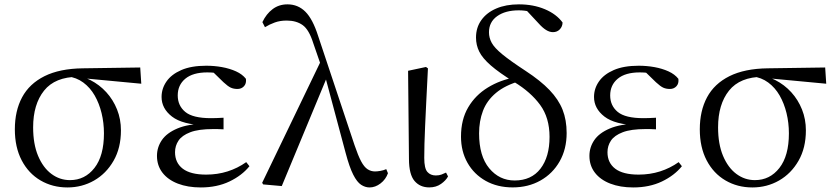

<svg xmlns="http://www.w3.org/2000/svg" viewBox="-20 -825 3742 860"><path d="M282 14.6Q215.2 14.6 161.5 -16.8Q107.8 -48.2 77.1 -106.9Q46.5 -165.5 46.5 -245.6Q46.5 -328.5 79 -389.2Q111.6 -450 179.2 -483.8Q246.9 -517.6 350.8 -519L608.1 -522.7L612.8 -450L346.1 -475.1L329.2 -481Q226.5 -480.5 177.4 -419.1Q128.4 -357.7 128.4 -254.5Q128.4 -179.9 150.6 -126.9Q172.9 -73.9 210.2 -46.1Q247.6 -18.2 293.4 -18.2Q360.4 -18.2 403 -72.6Q445.6 -127 445.6 -227.7Q445.6 -274.5 435 -318.2Q424.4 -361.8 404.1 -397.3Q383.7 -432.7 353 -455.4Q322.4 -478.1 281.6 -483L295 -492Q342.9 -487.6 384.2 -466.6Q425.5 -445.6 456.2 -411.9Q486.9 -378.2 504.3 -334.6Q521.7 -291.1 521.7 -240.9Q521.7 -162.3 488.7 -104.9Q455.8 -47.5 401.5 -16.4Q347.2 14.6 282 14.6Z M879.3 14.6Q821 14.6 776.7 -2.5Q732.3 -19.6 707.7 -51.5Q683.1 -83.4 683.1 -126.7Q683.1 -165.3 704.9 -197.3Q726.7 -229.3 774.5 -249.5Q822.3 -269.8 899.7 -271.6V-263.4Q796.9 -266.8 750.3 -302.9Q703.7 -339 703.7 -390.7Q703.7 -428.3 725.7 -460Q747.6 -491.8 792.1 -511.2Q836.6 -530.6 903.8 -530.6Q939.9 -530.6 974.4 -524.4Q1009 -518.1 1037.3 -505.3Q1065.6 -492.4 1081.6 -471.9Q1084.2 -450.8 1072.8 -438.7Q1061.5 -426.5 1043.6 -426.5Q1026.7 -426.5 1013.7 -432.4Q1000.7 -438.4 980.9 -456.8L923.6 -512.6L979.7 -511.5L989 -491.9Q963.4 -496.3 945.7 -498.5Q928.1 -500.7 908.7 -500.7Q844 -500.7 810 -472.4Q776.1 -444.1 776.1 -397.6Q776.1 -351.6 810 -323.6Q843.8 -295.7 925.2 -295.7Q937.3 -295.7 950.2 -296.2Q963.1 -296.7 981.3 -297.7V-245.7Q961.9 -246.9 952.4 -246.9Q943 -246.9 934.6 -246.9Q869.1 -246.9 832.1 -232.6Q795.1 -218.4 779.6 -195.2Q764 -172 764 -143.3Q764 -95.8 798.7 -69.3Q833.4 -42.9 903.6 -42.9Q954.3 -42.9 999.3 -57.2Q1044.3 -71.5 1082.9 -98.8L1097.3 -80.5Q1063.8 -38.9 1007.8 -12.1Q951.9 14.6 879.3 14.6Z M1158.7 1 1154.3 -6.2 1420.2 -558.1 1447.4 -486.1 1242.1 8.4ZM1635.2 14.6Q1615.9 14.6 1597.5 2.7Q1579.1 -9.3 1562.1 -42.8Q1545 -76.4 1527.9 -141L1436.2 -483.6L1433.4 -486.2L1383 -632.1Q1364.2 -692 1335.9 -712.4Q1307.5 -732.9 1264 -732.9Q1234.6 -732.9 1211 -724.4Q1187.5 -716 1166.8 -703.2L1155.3 -725.9Q1172.7 -762.8 1201.1 -784.1Q1229.4 -805.5 1267.6 -805.5Q1314.9 -805.5 1347.9 -772.5Q1380.8 -739.6 1404.9 -664.1L1568 -175Q1584 -127.8 1597.6 -102.3Q1611.2 -76.9 1626.4 -67Q1641.6 -57.1 1659.9 -57.1Q1669.5 -57.1 1683.6 -59.5Q1697.7 -61.9 1710.1 -67.4L1717.7 -49.1Q1708 -21.5 1684.5 -3.4Q1661 14.6 1635.2 14.6Z M1902.8 14.4Q1861.3 14.4 1836.7 -14.5Q1812.2 -43.4 1811.8 -111.9L1807.9 -507.9L1888 -525L1896.8 -518.8Q1892.3 -430.3 1889.2 -367.2Q1886.1 -304.2 1884.1 -259Q1882.1 -213.9 1881.2 -180.2Q1880.3 -146.5 1880.3 -117.6Q1880.3 -70.5 1894.4 -54.8Q1908.4 -39.1 1932 -39.1Q1946.8 -39.1 1957.5 -43.2Q1968.3 -47.3 1977.9 -52L1986.8 -34.8Q1977.5 -16.9 1955.5 -1.3Q1933.5 14.4 1902.8 14.4Z M2276.4 14.4Q2207.8 14.4 2155.5 -14.9Q2103.2 -44.3 2074.1 -95.6Q2044.9 -146.9 2044.9 -213.3Q2044.9 -289.5 2077.1 -344.1Q2109.2 -398.7 2164.8 -432.8Q2220.4 -467 2291.5 -479.7V-487.2L2312.2 -463.1Q2242.9 -443.5 2201.8 -409Q2160.7 -374.6 2143.3 -328.6Q2125.9 -282.6 2125.9 -227.5Q2125.9 -125.9 2171.3 -71.3Q2216.7 -16.6 2285.1 -16.6Q2360 -16.6 2400.8 -69.4Q2441.5 -122.1 2441.5 -211.8Q2441.5 -297.6 2399.4 -355.1Q2357.3 -412.6 2283.4 -457.5Q2215.4 -499.6 2178.3 -532Q2141.3 -564.3 2126.7 -593.6Q2112.1 -622.9 2112.1 -656.9Q2112.1 -701.6 2136.1 -735.1Q2160 -768.6 2203.1 -787Q2246.2 -805.5 2304.3 -805.5Q2368.9 -805.5 2420.6 -783.7Q2472.3 -761.9 2499.8 -724.3Q2499.6 -706.4 2487.6 -693.7Q2475.6 -681 2456.8 -681Q2441.5 -681 2425.8 -690.8Q2410.1 -700.5 2392.3 -720.5L2331.2 -785.9L2389.8 -777.9L2394.2 -755.9Q2375.6 -767.3 2352.6 -773Q2329.5 -778.7 2303.7 -778.7Q2243.5 -778.7 2206.9 -752.6Q2170.2 -726.5 2170.2 -680.2Q2170.2 -655.4 2182.6 -633Q2194.9 -610.5 2230.1 -581.6Q2265.3 -552.7 2333.8 -507.8Q2401 -463.9 2441.3 -421.8Q2481.7 -379.6 2499.9 -333.6Q2518.1 -287.5 2518.1 -229.1Q2518.1 -157.2 2486.8 -102.2Q2455.5 -47.2 2400.8 -16.4Q2346.1 14.4 2276.4 14.4Z M2816.3 14.6Q2758 14.6 2713.7 -2.5Q2669.3 -19.6 2644.7 -51.5Q2620.1 -83.4 2620.1 -126.7Q2620.1 -165.3 2641.9 -197.3Q2663.7 -229.3 2711.5 -249.5Q2759.3 -269.8 2836.7 -271.6V-263.4Q2733.9 -266.8 2687.3 -302.9Q2640.7 -339 2640.7 -390.7Q2640.7 -428.3 2662.7 -460Q2684.6 -491.8 2729.1 -511.2Q2773.6 -530.6 2840.8 -530.6Q2876.9 -530.6 2911.4 -524.4Q2946 -518.1 2974.3 -505.3Q3002.6 -492.4 3018.6 -471.9Q3021.2 -450.8 3009.8 -438.7Q2998.5 -426.5 2980.6 -426.5Q2963.7 -426.5 2950.7 -432.4Q2937.7 -438.4 2917.9 -456.8L2860.6 -512.6L2916.7 -511.5L2926 -491.9Q2900.4 -496.3 2882.7 -498.5Q2865.1 -500.7 2845.7 -500.7Q2781 -500.7 2747 -472.4Q2713.1 -444.1 2713.1 -397.6Q2713.1 -351.6 2747 -323.6Q2780.8 -295.7 2862.2 -295.7Q2874.3 -295.7 2887.2 -296.2Q2900.1 -296.7 2918.3 -297.7V-245.7Q2898.9 -246.9 2889.4 -246.9Q2880 -246.9 2871.6 -246.9Q2806.1 -246.9 2769.1 -232.6Q2732.1 -218.4 2716.6 -195.2Q2701 -172 2701 -143.3Q2701 -95.8 2735.7 -69.3Q2770.4 -42.9 2840.6 -42.9Q2891.3 -42.9 2936.3 -57.2Q2981.3 -71.5 3019.9 -98.8L3034.3 -80.5Q3000.8 -38.9 2944.8 -12.1Q2888.9 14.6 2816.3 14.6Z M3350 14.6Q3283.2 14.6 3229.5 -16.8Q3175.8 -48.2 3145.1 -106.9Q3114.5 -165.5 3114.5 -245.6Q3114.5 -328.5 3147 -389.2Q3179.6 -450 3247.2 -483.8Q3314.9 -517.6 3418.8 -519L3676.1 -522.7L3680.8 -450L3414.1 -475.1L3397.2 -481Q3294.5 -480.5 3245.4 -419.1Q3196.4 -357.7 3196.4 -254.5Q3196.4 -179.9 3218.6 -126.9Q3240.9 -73.9 3278.2 -46.1Q3315.6 -18.2 3361.4 -18.2Q3428.4 -18.2 3471 -72.6Q3513.6 -127 3513.6 -227.7Q3513.6 -274.5 3503 -318.2Q3492.4 -361.8 3472.1 -397.3Q3451.7 -432.7 3421 -455.4Q3390.4 -478.1 3349.6 -483L3363 -492Q3410.9 -487.6 3452.2 -466.6Q3493.5 -445.6 3524.2 -411.9Q3554.9 -378.2 3572.3 -334.6Q3589.7 -291.1 3589.7 -240.9Q3589.7 -162.3 3556.7 -104.9Q3523.8 -47.5 3469.5 -16.4Q3415.2 14.6 3350 14.6Z"/></svg>

Font: Noto Serif SC ExtraLight
Style: Regular
Weight: 200
Designer: Ryoko NISHIZUKA 西塚涼子 (kana & ideographs); Frank Grießhammer (Latin, Greek & Cyrillic); Wenlong ZHANG 张文龙 (bopomofo); San
Foundry: Adobe
Version: Version 2.002-H1;hotconv 1.1.0;makeotfexe 2.6.0